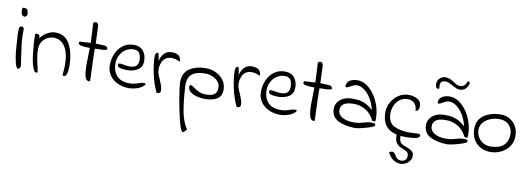

<svg xmlns="http://www.w3.org/2000/svg" viewBox="-73 -1175 5561 2017"><g transform="rotate(10 2707.5 -167.0)"><path d="M41 -338Q40 -355 40 -382Q40 -416 45.5 -429Q51 -442 64 -442Q75 -442 81.5 -437.5Q88 -433 93 -423L92 -383Q92 -319 98.5 -262Q105 -205 119 -109Q127 -67 130 -40Q132 -26 125 -12.5Q118 1 107 1Q84 1 70 -66.5Q56 -134 52 -183Q48 -232 41 -338ZM39 -608Q39 -619 40 -624Q39 -640 58 -640Q72 -640 86.5 -633.5Q101 -627 95 -624Q105 -598 105 -583Q105 -570 99 -562.5Q93 -555 82 -549Q60 -549 49.5 -566Q39 -583 39 -608Z M299 8Q291 8 282 0Q249 -49 234.5 -171Q220 -293 220 -381Q220 -395 240 -395Q270 -395 270 -362Q270 -353 269 -347Q278 -368 303 -390Q328 -412 361 -427Q394 -442 428 -442Q535 -442 584 -347.5Q633 -253 633 -113Q633 -65 623 -36.5Q613 -8 596 -8Q578 -8 578 -19Q585 -72 585 -123Q585 -252 540 -318.5Q495 -385 421 -385Q385 -385 351.5 -367Q318 -349 297.5 -317Q277 -285 277 -244Q277 -198 282 -164Q287 -130 298 -82Q310 -35 315 4Q301 8 299 8Z M861 2Q830 2 818.5 -44Q807 -90 807 -173Q807 -207 809 -279Q811 -323 811 -345Q688 -345 688 -373Q688 -382 690.5 -387Q693 -392 702 -392L811 -399Q810 -448 806 -506Q802 -558 801 -602Q801 -613 810 -617.5Q819 -622 829 -622Q841 -622 849 -609.5Q857 -597 857 -584L864 -401L947 -397Q966 -399 979.5 -390Q993 -381 994 -360Q973 -351 948 -349Q923 -347 864 -347Q864 -254 873 -41Q873 -19 873.5 -10.5Q874 -2 874 0Q864 2 861 2Z M1049 -202Q1049 -269 1074 -327.5Q1099 -386 1147.5 -421.5Q1196 -457 1261 -457Q1329 -457 1364 -413.5Q1399 -370 1397 -304Q1397 -245 1350.5 -214Q1304 -183 1232 -183Q1221 -183 1199 -185Q1163 -189 1148 -196Q1133 -203 1133 -224Q1133 -231 1137 -234.5Q1141 -238 1153 -238Q1166 -238 1199 -232Q1231 -226 1256 -226Q1348 -226 1348 -306Q1348 -354 1330.5 -382Q1313 -410 1269 -410Q1221 -410 1183 -384.5Q1145 -359 1124.5 -318Q1104 -277 1104 -231Q1104 -152 1148 -101.5Q1192 -51 1284 -51Q1295 -51 1321 -53Q1332 -54 1348 -59Q1364 -64 1371 -66Q1414 -81 1434 -81Q1449 -81 1457 -73Q1432 -35 1382.5 -17.5Q1333 0 1285 0Q1221 0 1167 -25Q1113 -50 1081 -96Q1049 -142 1049 -202Z M1497 -375Q1497 -406 1511 -415Q1519 -420 1523 -420Q1530 -420 1533.5 -409Q1537 -398 1541 -369L1546 -333Q1557 -387 1588.5 -418.5Q1620 -450 1666 -450Q1717 -450 1742 -430.5Q1767 -411 1767 -366Q1717 -390 1676 -390Q1637 -390 1609 -369Q1581 -348 1570 -307Q1561 -279 1561 -254Q1561 -227 1568.5 -203.5Q1576 -180 1592 -146Q1607 -111 1615.5 -86Q1624 -61 1625 -32Q1625 -15 1613 -7.5Q1601 0 1585 0Q1544 -80 1520.5 -188Q1497 -296 1497 -375Z M1807 -153Q1807 -254 1875 -300.5Q1943 -347 2050 -347Q2107 -347 2158 -323.5Q2209 -300 2240 -256.5Q2271 -213 2271 -156Q2271 -85 2221.5 -56Q2172 -27 2097 -27Q2019 -27 1964.5 -53.5Q1910 -80 1910 -126L1911 -136Q1918 -144 1926 -144Q1933 -144 1941.5 -138.5Q1950 -133 1960 -126Q1991 -103 2021.5 -89Q2052 -75 2098 -75Q2161 -75 2187.5 -97.5Q2214 -120 2214 -169Q2214 -205 2190 -233Q2166 -261 2128 -276Q2090 -291 2050 -291Q1957 -291 1910 -251.5Q1863 -212 1868 -120Q1877 36 1896.5 142Q1916 248 1965 322L1966 324Q1966 326 1961.5 328.5Q1957 331 1955 333Q1943 352 1925 356Q1905 356 1877.5 249Q1850 142 1828.5 11.5Q1807 -119 1807 -153Z M2351 -375Q2351 -406 2365 -415Q2373 -420 2377 -420Q2384 -420 2387.5 -409Q2391 -398 2395 -369L2400 -333Q2411 -387 2442.5 -418.5Q2474 -450 2520 -450Q2571 -450 2596 -430.5Q2621 -411 2621 -366Q2571 -390 2530 -390Q2491 -390 2463 -369Q2435 -348 2424 -307Q2415 -279 2415 -254Q2415 -227 2422.5 -203.5Q2430 -180 2446 -146Q2461 -111 2469.5 -86Q2478 -61 2479 -32Q2479 -15 2467 -7.5Q2455 0 2439 0Q2398 -80 2374.5 -188Q2351 -296 2351 -375Z M2661 -202Q2661 -269 2686 -327.5Q2711 -386 2759.5 -421.5Q2808 -457 2873 -457Q2941 -457 2976 -413.5Q3011 -370 3009 -304Q3009 -245 2962.5 -214Q2916 -183 2844 -183Q2833 -183 2811 -185Q2775 -189 2760 -196Q2745 -203 2745 -224Q2745 -231 2749 -234.5Q2753 -238 2765 -238Q2778 -238 2811 -232Q2843 -226 2868 -226Q2960 -226 2960 -306Q2960 -354 2942.5 -382Q2925 -410 2881 -410Q2833 -410 2795 -384.5Q2757 -359 2736.5 -318Q2716 -277 2716 -231Q2716 -152 2760 -101.5Q2804 -51 2896 -51Q2907 -51 2933 -53Q2944 -54 2960 -59Q2976 -64 2983 -66Q3026 -81 3046 -81Q3061 -81 3069 -73Q3044 -35 2994.5 -17.5Q2945 0 2897 0Q2833 0 2779 -25Q2725 -50 2693 -96Q2661 -142 2661 -202Z M3257 2Q3226 2 3214.5 -44Q3203 -90 3203 -173Q3203 -207 3205 -279Q3207 -323 3207 -345Q3084 -345 3084 -373Q3084 -382 3086.5 -387Q3089 -392 3098 -392L3207 -399Q3206 -448 3202 -506Q3198 -558 3197 -602Q3197 -613 3206 -617.5Q3215 -622 3225 -622Q3237 -622 3245 -609.5Q3253 -597 3253 -584L3260 -401L3343 -397Q3362 -399 3375.5 -390Q3389 -381 3390 -360Q3369 -351 3344 -349Q3319 -347 3260 -347Q3260 -254 3269 -41Q3269 -19 3269.5 -10.5Q3270 -2 3270 0Q3260 2 3257 2Z M3445 -165Q3445 -198 3465 -229Q3485 -260 3524 -279.5Q3563 -299 3619 -299Q3662 -299 3692 -295Q3722 -291 3761 -273Q3800 -255 3842 -216Q3826 -285 3794 -337Q3762 -389 3722.5 -417.5Q3683 -446 3645 -446Q3627 -446 3611.5 -439.5Q3596 -433 3574 -421Q3549 -405 3537 -405Q3532 -405 3528.5 -408.5Q3525 -412 3525 -417Q3525 -457 3560.5 -479Q3596 -501 3647 -499Q3717 -495 3775 -439.5Q3833 -384 3866.5 -302Q3900 -220 3900 -141Q3900 -128 3898 -104L3866 -106Q3828 -183 3768.5 -215.5Q3709 -248 3649 -248Q3572 -248 3539 -225Q3506 -202 3506 -158Q3506 -112 3552 -84Q3598 -56 3670 -56Q3710 -56 3734 -60.5Q3758 -65 3784 -73Q3805 -80 3821 -83Q3837 -86 3862 -86Q3890 -86 3897.5 -82Q3905 -78 3905 -64Q3905 -54 3864 -39Q3823 -24 3772 -12Q3721 0 3702 0Q3598 0 3521.5 -36.5Q3445 -73 3445 -165Z M4389 -48V-42Q4389 -15 4343 -7Q4297 1 4243 1Q4223 1 4185 -1Q4187 7 4187 14Q4187 51 4204 69.5Q4221 88 4259 100Q4303 116 4326 132.5Q4349 149 4349 184Q4349 213 4331.5 237Q4314 261 4288 274Q4262 287 4236 287Q4148 287 4098 191Q4104 185 4113 181Q4122 177 4131 177Q4143 177 4150.5 184.5Q4158 192 4168 207Q4180 229 4194.5 241Q4209 253 4237 253Q4263 253 4279.5 237.5Q4296 222 4296 196Q4296 167 4283.5 155Q4271 143 4253.5 136.5Q4236 130 4229 127Q4190 113 4166.5 85Q4143 57 4143 1Q4143 -5 4144 -8Q3985 -43 3985 -218Q3985 -275 4013.5 -326.5Q4042 -378 4090.5 -409.5Q4139 -441 4195 -441Q4252 -441 4292 -416.5Q4332 -392 4332 -346Q4332 -314 4320.5 -300.5Q4309 -287 4295 -287Q4295 -335 4269 -365Q4243 -395 4195 -395Q4147 -395 4112 -369.5Q4077 -344 4058.5 -302.5Q4040 -261 4040 -216Q4040 -121 4104.5 -87Q4169 -53 4275 -53Q4311 -53 4369 -57Q4371 -57 4378 -53Q4385 -49 4389 -48Z M4429 -165Q4429 -198 4449 -229Q4469 -260 4508 -279.5Q4547 -299 4603 -299Q4646 -299 4676 -295Q4706 -291 4745 -273Q4784 -255 4826 -216Q4810 -285 4778 -337Q4746 -389 4706.5 -417.5Q4667 -446 4629 -446Q4611 -446 4595.5 -439.5Q4580 -433 4558 -421Q4533 -405 4521 -405Q4516 -405 4512.5 -408.5Q4509 -412 4509 -417Q4509 -457 4544.5 -479Q4580 -501 4631 -499Q4701 -495 4759 -439.5Q4817 -384 4850.5 -302Q4884 -220 4884 -141Q4884 -128 4882 -104L4850 -106Q4812 -183 4752.5 -215.5Q4693 -248 4633 -248Q4556 -248 4523 -225Q4490 -202 4490 -158Q4490 -112 4536 -84Q4582 -56 4654 -56Q4694 -56 4718 -60.5Q4742 -65 4768 -73Q4789 -80 4805 -83Q4821 -86 4846 -86Q4874 -86 4881.5 -82Q4889 -78 4889 -64Q4889 -54 4848 -39Q4807 -24 4756 -12Q4705 0 4686 0Q4582 0 4505.5 -36.5Q4429 -73 4429 -165ZM4459 -605Q4459 -640 4484.5 -665Q4510 -690 4543 -690Q4570 -690 4592 -681.5Q4614 -673 4649 -649Q4683 -626 4712 -626Q4737 -626 4755 -643Q4773 -660 4782 -689Q4794 -690 4800 -685.5Q4806 -681 4806 -672Q4806 -669 4804 -661Q4793 -631 4779.5 -615.5Q4766 -600 4744 -593Q4727 -588 4714 -588Q4694 -588 4676 -595.5Q4658 -603 4629 -619Q4604 -633 4587 -640Q4570 -647 4553 -647Q4524 -647 4511 -634Q4498 -621 4498 -594Q4498 -587 4500 -569V-566Q4500 -560 4494.5 -558Q4489 -556 4484 -558Q4469 -561 4464 -575Q4459 -588 4459 -605Z M4935 -208Q4935 -308 5008.5 -357Q5082 -406 5189 -406Q5238 -406 5280.5 -382Q5323 -358 5349 -313Q5375 -268 5375 -209Q5375 -145 5342 -97.5Q5309 -50 5255.5 -24.5Q5202 1 5142 1Q5083 1 5035.5 -25.5Q4988 -52 4961.5 -99.5Q4935 -147 4935 -208ZM5320 -221Q5320 -276 5282.5 -316Q5245 -356 5178 -356Q5133 -356 5087 -339Q5041 -322 5011 -288Q4981 -254 4981 -206Q4981 -166 5001 -131.5Q5021 -97 5055.5 -76.5Q5090 -56 5131 -56Q5224 -56 5272 -98Q5320 -140 5320 -221Z"/></g></svg>

Font: Indie Flower
Style: Regular
Weight: 400
Designer: Kimberly Geswein
Foundry: Kimberly Geswein
Version: Version 2.000